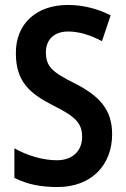

<svg xmlns="http://www.w3.org/2000/svg" viewBox="-20 -744 508 774"><path d="M432 -203C432 -302 381 -357 283 -407C191 -453 165 -475 165 -534C165 -582 196 -617 255 -617C298 -617 344 -603 391 -578L426 -682C377 -707 319 -724 254 -724C126 -724 43 -648 44 -529C44 -415 100 -367 194 -319C285 -274 311 -247 311 -192C311 -138 275 -98 209 -98C155 -98 91 -116 38 -146V-27C89 -1 144 10 212 10C348 10 432 -78 432 -203Z"/></svg>

Font: Noto Sans Ethiopic Cond SemBd
Style: Regular
Weight: 600
Width: 3
Designer: Monotype Design Team
Foundry: Monotype Imaging Inc.
Version: Version 2.102